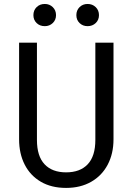

<svg xmlns="http://www.w3.org/2000/svg" viewBox="-20 -917 655 949"><path d="M541 -706.2V-228.7Q541 -157.4 512.3 -103.1Q483.6 -48.7 430.8 -18.5Q377.9 11.8 306.7 11.8Q233.8 11.8 181.8 -18.7Q129.7 -49.2 102.1 -103.3Q74.4 -157.4 74.4 -228.7V-706.2H162.6V-225.6Q162.6 -145.1 200.3 -105.1Q237.9 -65.1 306.7 -65.1Q375.9 -65.1 413.6 -105.1Q451.3 -145.1 451.3 -225.6V-706.2ZM201.5 -787.7Q176.9 -787.7 161 -803.1Q145.1 -818.5 145.1 -842.1Q145.1 -866.2 161 -881.8Q176.9 -897.4 201.5 -897.4Q224.6 -897.4 240.8 -881.8Q256.9 -866.2 256.9 -842.1Q256.9 -818.5 240.8 -803.1Q224.6 -787.7 201.5 -787.7ZM412.8 -787.7Q389.2 -787.7 373.3 -803.1Q357.4 -818.5 357.4 -842.1Q357.4 -866.2 373.3 -881.8Q389.2 -897.4 412.8 -897.4Q436.9 -897.4 453.1 -881.8Q469.2 -866.2 469.2 -842.1Q469.2 -818.5 453.1 -803.1Q436.9 -787.7 412.8 -787.7Z"/></svg>

Font: FiraCode Nerd Font
Style: Regular
Weight: 400
Designer: Carrois Corporate, Edenspiekermann AG, Nikita Prokopov
Foundry: Carrois Corporate, Edenspiekermann AG, Nikita Prokopov
Version: Version 6.002;Nerd Fonts 2.2.2